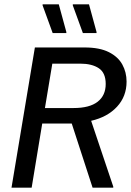

<svg xmlns="http://www.w3.org/2000/svg" viewBox="-20 -870 607 890"><path d="M33.3 0 141.7 -650H371.7Q441.7 -650 484.6 -628.3Q527.5 -606.7 547.1 -570.8Q566.7 -535 566.7 -491.7Q566.7 -423.3 522.5 -375.4Q478.3 -327.5 402.5 -310L505 -5V0H409.2L312.5 -297.5H175.8L126.7 0ZM188.3 -369.2H320.8Q395 -369.2 432.5 -398.3Q470 -427.5 470 -480.8Q470 -532.5 437.9 -553.8Q405.8 -575 351.7 -575H222.5ZM224.2 -716.7 177.5 -845V-850H252.5L287.5 -721.7V-716.7ZM364.2 -716.7 317.5 -845V-850H392.5L427.5 -721.7V-716.7Z"/></svg>

Font: Familjen Grotesk GF
Style: Italic
Weight: 400
Designer: Anders Wikstroem, Jonas Baeckman, Matilda Gysing, Kristian Moeller
Foundry: Familjen STHML AB
Version: Version 2.000; Beta; Release 4; Build 6